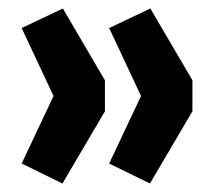

<svg xmlns="http://www.w3.org/2000/svg" viewBox="-20 -495 514 452"><path d="M127 -63 31 -110 106 -269 31 -429 128 -475 227 -306V-233ZM333 -63 237 -110 312 -269 237 -429 334 -475 433 -306V-233Z"/></svg>

Font: Nunito Sans 7pt Condensed ExtraBold
Style: Regular
Weight: 800
Width: 3
Designer: Vernon Adams
Foundry: Vernon Adams
Version: Version 3.101;gftools[0.9.27]